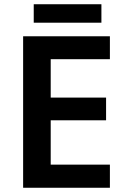

<svg xmlns="http://www.w3.org/2000/svg" viewBox="-20 -885 593 905"><path d="M458 -865H139V-778H458ZM498 0V-109H219V-318H480V-425H219V-606H498V-714H89V0Z"/></svg>

Font: Noto Sans Myanmar UI SemiBold
Style: Regular
Weight: 600
Designer: Monotype Design Team
Foundry: Monotype Imaging Inc.
Version: Version 2.103